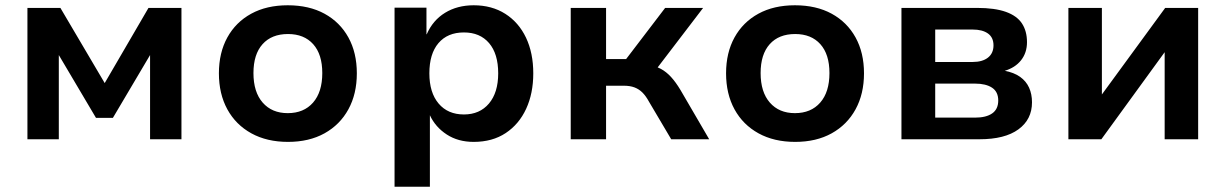

<svg xmlns="http://www.w3.org/2000/svg" viewBox="-20 -528 4647 728"><path d="M84 0V-498H209L377 -213L543 -498H668V0H549V-326H553L408 -81H344L199 -326H203V0Z M1072 10Q992 10 933 -22.5Q874 -55 842 -113.5Q810 -172 810 -250Q810 -328 842 -386Q874 -444 932.5 -476Q991 -508 1071 -508Q1152 -508 1210.5 -476Q1269 -444 1301 -386Q1333 -328 1333 -250Q1333 -172 1301 -113.5Q1269 -55 1210.5 -22.5Q1152 10 1072 10ZM1071 -99Q1132 -99 1167 -139Q1202 -179 1202 -251Q1202 -322 1167.5 -360.5Q1133 -399 1072 -399Q1010 -399 975.5 -360.5Q941 -322 941 -251Q941 -179 976 -139Q1011 -99 1071 -99Z M1476 180V-499H1597V-398H1598Q1621 -451 1667.5 -479.5Q1714 -508 1776 -508Q1845 -508 1896 -475.5Q1947 -443 1974.5 -385Q2002 -327 2002 -250Q2002 -174 1975 -115.5Q1948 -57 1897.5 -23.5Q1847 10 1776 10Q1717 10 1674 -18Q1631 -46 1610 -91V180ZM1739 -94Q1799 -94 1834 -135.5Q1869 -177 1869 -250Q1869 -324 1834.5 -364.5Q1800 -405 1739 -405Q1677 -405 1642.5 -364.5Q1608 -324 1608 -250Q1608 -177 1643 -135.5Q1678 -94 1739 -94Z M2144 0V-498H2278V-304H2354L2502 -498H2646L2455 -248L2436 -281Q2465 -278 2485.5 -267Q2506 -256 2524 -236.5Q2542 -217 2560 -187L2669 0H2525L2441 -142Q2429 -164 2416 -177Q2403 -190 2386 -196.5Q2369 -203 2345 -203H2278V0Z M2995 10Q2915 10 2856 -22.5Q2797 -55 2765 -113.5Q2733 -172 2733 -250Q2733 -328 2765 -386Q2797 -444 2855.5 -476Q2914 -508 2994 -508Q3075 -508 3133.5 -476Q3192 -444 3224 -386Q3256 -328 3256 -250Q3256 -172 3224 -113.5Q3192 -55 3133.5 -22.5Q3075 10 2995 10ZM2994 -99Q3055 -99 3090 -139Q3125 -179 3125 -251Q3125 -322 3090.5 -360.5Q3056 -399 2995 -399Q2933 -399 2898.5 -360.5Q2864 -322 2864 -251Q2864 -179 2899 -139Q2934 -99 2994 -99Z M3398 0V-498H3685Q3752 -498 3794 -483Q3836 -468 3855 -439Q3874 -410 3874 -368Q3874 -328 3851.5 -299.5Q3829 -271 3788 -259V-260Q3825 -253 3848 -236.5Q3871 -220 3882 -195.5Q3893 -171 3893 -140Q3893 -75 3841.5 -37.5Q3790 0 3694 0ZM3526 -82H3677Q3719 -82 3742 -98Q3765 -114 3765 -147Q3765 -180 3741.5 -195.5Q3718 -211 3677 -211H3526ZM3526 -293H3668Q3705 -293 3726 -309.5Q3747 -326 3747 -356Q3747 -386 3726 -401Q3705 -416 3668 -416H3526Z M4031 0V-498H4158V-163H4153L4398 -498H4523V0H4396V-337H4401L4156 0Z"/></svg>

Font: Nunito Sans 8pt
Style: Bold
Weight: 700
Version: Version 3.101;gftools[0.9.27]